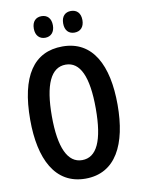

<svg xmlns="http://www.w3.org/2000/svg" viewBox="-98 -974 777 1050"><g transform="rotate(-10 290.0 -448.5)"><path d="M154 -847C154 -808 176 -787 207 -787C239 -787 260 -809 260 -847C260 -886 239 -907 207 -907C176 -907 154 -887 154 -847ZM317 -847C317 -808 338 -787 370 -787C403 -787 424 -809 424 -847C424 -886 403 -907 370 -907C339 -907 317 -887 317 -847ZM533 -358C533 -577 459 -724 291 -724C131 -724 48 -601 48 -359C48 -142 122 10 291 10C459 10 533 -139 533 -358ZM168 -358C168 -533 209 -623 291 -623C371 -623 412 -536 412 -358C412 -179 371 -93 290 -93C210 -93 168 -183 168 -358Z"/></g></svg>

Font: Noto Sans Gujarati ExtraCondensed SemiBold
Style: Regular
Weight: 600
Width: 2
Designer: Jelle Bosma - Monotype Design Team, Universal Thirst
Foundry: Monotype Imaging Inc.
Version: Version 2.106